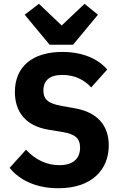

<svg xmlns="http://www.w3.org/2000/svg" viewBox="-20 -985 640 1017"><path d="M289.1 12.1C464.1 12.1 556.1 -84.2 556.1 -214.8C556.1 -324.9 491.1 -391 378.9 -410.9L306.1 -424C237.9 -436.1 209.9 -457 209.9 -505C209.9 -560 244 -588.1 311.1 -588.1C373.9 -588.1 426.1 -562.9 463.1 -522L547.9 -616.8C498.9 -674 416.9 -709.9 310 -709.9C152 -709.9 58.9 -632.1 58.9 -497.9C58.9 -396 111.9 -318.9 236.9 -297.9L310 -285.9C377.8 -274.9 404.1 -252.1 404.1 -203.1C404.1 -143.1 365.1 -110.1 294 -110.1C231.9 -110.1 169 -136 117.9 -192.1L30.9 -95.9C84.2 -29.8 172.9 12.1 289.1 12.1ZM110.8 -907 242.9 -747.9H366.8L498.9 -907L427.9 -964.8L306.8 -850.1L186.1 -964.8Z"/></svg>

Font: Margiela Mono Bold
Style: Regular
Weight: 700
Designer: Mike Abbink, Paul van der Laan, Pieter van Rosmalen
Foundry: Bold Monday
Version: Version 2.003 2021